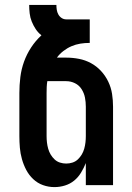

<svg xmlns="http://www.w3.org/2000/svg" viewBox="-20 -755 540 783"><path d="M202 8Q178 8 155.5 0Q133 -8 115.5 -24.5Q98 -41 87 -62Q76 -83 69.5 -106Q63 -129 61 -152.5Q59 -176 59 -200V-376Q59 -408 63 -440.5Q67 -473 78 -503.5Q89 -534 107 -561.5Q125 -589 149 -611Q135 -622 125.5 -636.5Q116 -651 109.5 -667Q103 -683 101 -700.5Q99 -718 99 -735H210Q210 -725 211.5 -715Q213 -705 218 -696Q223 -687 231.5 -681.5Q240 -676 250 -676H346V-580Q326 -580 307.5 -577Q289 -574 271.5 -566.5Q254 -559 238.5 -547Q223 -535 212 -520H250Q276 -520 302 -515Q328 -510 351 -497.5Q374 -485 392 -465.5Q410 -446 421.5 -422Q433 -398 437 -372Q441 -346 441 -320V0H330V-90Q322 -70 310.5 -51Q299 -32 282.5 -18.5Q266 -5 245 1.5Q224 8 202 8ZM250 -88Q263 -88 275.5 -92Q288 -96 297.5 -105Q307 -114 313.5 -125Q320 -136 323.5 -148.5Q327 -161 328.5 -174Q330 -187 330 -200V-320Q330 -339 326.5 -357Q323 -375 313 -391Q303 -407 286 -415.5Q269 -424 250 -424H173Q171 -412 170.5 -400Q170 -388 170 -376V-200Q170 -187 171.5 -174Q173 -161 176.5 -148.5Q180 -136 186.5 -125Q193 -114 202.5 -105Q212 -96 224.5 -92Q237 -88 250 -88Z"/></svg>

Font: Iosevka Fixed
Style: Bold
Weight: 700
Monospace: yes
Designer: Belleve Invis
Foundry: Belleve Invis
Version: Version 32.3.0